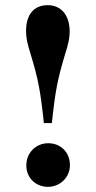

<svg xmlns="http://www.w3.org/2000/svg" viewBox="-20 -711 373 744"><path d="M181 -234C194 -357 203 -404 232 -500C246 -544 250 -566 250 -589C250 -654 215 -691 165 -691C111 -691 81 -654 81 -591C81 -565 85 -545 99 -500C128 -405 137 -358 150 -234ZM251 -71C251 -120 216 -156 167 -156C120 -156 82 -120 82 -70C82 -22 118 13 166 13C213 13 251 -24 251 -71Z"/></svg>

Font: XITS Math
Style: Bold
Weight: 700
Designer: MicroPress Inc., with final additions and corrections provided by Coen Hoffman, Elsevier (retired)
Version: Version 1.105